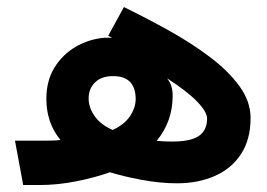

<svg xmlns="http://www.w3.org/2000/svg" viewBox="-20 -530 766 550"><path d="M22.9 -127H88.4Q107.9 -127 123 -127.2Q138.2 -127.4 153.3 -128.9Q112.8 -177.7 112.8 -247.1Q112.8 -298.3 135.7 -335.9Q158.7 -373.5 196.5 -395.8Q234.4 -418 279.3 -421.9Q291 -422.4 301.3 -421.4L290 -427.7L335 -509.8Q399.9 -478 464.1 -442.4Q528.3 -406.7 581.3 -366.7Q634.3 -326.7 666 -283Q697.8 -239.3 697.8 -191.9Q697.8 -130.4 670.4 -88.6Q643.1 -46.9 595.2 -25.9Q547.4 -4.9 486.8 -4.9Q438.5 -4.9 384.3 -15.1Q330.1 -25.4 294.9 -36.6Q252.9 -21.5 199 -10.7Q145 0 94.2 0H46.4ZM302.7 -157.7Q335.9 -172.9 352.1 -196.8Q368.2 -220.7 368.7 -245.6Q368.7 -312 303.7 -312Q270.5 -312 252.2 -293.9Q233.9 -275.9 233.9 -248Q233.9 -222.2 251 -197.5Q268.1 -172.9 302.7 -157.7ZM458.5 -305.7Q467.8 -293.9 471.2 -282.2Q474.6 -270.5 474.6 -255.4Q474.6 -182.1 428.7 -126.5Q439.9 -125.5 451.9 -125Q463.9 -124.5 473.1 -124.5Q525.9 -124.5 549.6 -140.6Q573.2 -156.7 573.2 -190.4Q573.2 -209.5 544.7 -239Q516.1 -268.6 458.5 -305.7Z"/></svg>

Font: Vazir WOL-UI
Style: Bold-WOL-UI
Weight: 700
Designer: Saber Rastikerdar
Foundry: Saber Rastikerdar
Version: Version 30.1.0